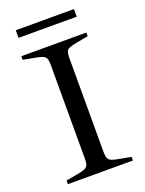

<svg xmlns="http://www.w3.org/2000/svg" viewBox="-150 -876 719 949"><g transform="rotate(-20 209.0 -401.5)"><path d="M38 -19 98 -30Q126 -35 138.5 -40.5Q151 -46 155.5 -56.5Q160 -67 160 -89V-584Q160 -606 155.5 -616.5Q151 -627 138.5 -632.5Q126 -638 98 -643L38 -654V-673H380V-654L321 -643Q292 -638 279.5 -632.5Q267 -627 262.5 -616.5Q258 -606 258 -584V-89Q258 -67 262.5 -56.5Q267 -46 279.5 -40.5Q292 -35 321 -30L380 -19V0H38ZM56 -803H362V-763H56Z"/></g></svg>

Font: Ibarra Real Nova
Style: Regular
Weight: 400
Designer: Jose Maria Ribagorda & Octavio Pardo
Foundry: Jose Maria Ribagorda
Version: Version 1.014